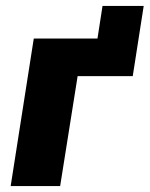

<svg xmlns="http://www.w3.org/2000/svg" viewBox="-20 -628 505 648"><path d="M16 0 94 -498H309L326 -608H465L428 -371H242L183 0Z"/></svg>

Font: Nunito Sans 10pt Condensed Black
Style: Italic
Weight: 900
Width: 3
Italic angle: -9°
Designer: Vernon Adams
Foundry: Vernon Adams
Version: Version 3.101;gftools[0.9.27]